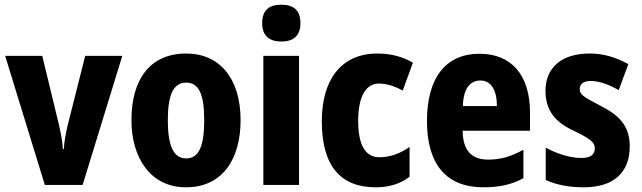

<svg xmlns="http://www.w3.org/2000/svg" viewBox="-20 -788 2734 818"><path d="M171 0H332L501 -550H343L268 -253C260 -218 253 -182 252 -153H248C246 -189 238 -225 231 -257L160 -550H2Z M1005 -276C1005 -458 912 -560 774 -560C615 -560 540 -445 540 -276C540 -116 621 10 772 10C934 10 1005 -118 1005 -276ZM695 -275C695 -383 718 -436 773 -436C829 -436 850 -383 850 -276C850 -169 829 -113 773 -113C718 -113 695 -170 695 -275Z M1179 -768C1126 -768 1097 -745 1097 -689C1097 -635 1128 -611 1179 -611C1229 -611 1260 -635 1260 -689C1260 -744 1231 -768 1179 -768ZM1254 -550H1102V0H1254Z M1581 10C1638 10 1686 -5 1725 -35V-162C1684 -133 1640 -118 1596 -118C1538 -118 1506 -168 1506 -273C1506 -377 1539 -432 1594 -432C1628 -432 1661 -421 1696 -402L1739 -521C1696 -546 1647 -560 1587 -560C1433 -560 1351 -447 1351 -272C1351 -78 1433 10 1581 10Z M2023 -559C1881 -559 1799 -459 1799 -272C1799 -89 1881 10 2039 10C2109 10 2161 -2 2210 -29V-150C2157 -121 2114 -108 2060 -108C1987 -108 1952 -149 1951 -231H2238V-309C2238 -468 2159 -559 2023 -559ZM2027 -445C2072 -445 2097 -405 2097 -336H1952C1954 -413 1984 -445 2027 -445Z M2663 -165C2663 -252 2617 -297 2541 -336C2464 -376 2450 -385 2450 -409C2450 -431 2467 -443 2498 -443C2535 -443 2578 -426 2616 -404L2657 -515C2603 -544 2552 -560 2492 -560C2375 -560 2304 -502 2304 -401C2304 -319 2344 -269 2420 -233C2500 -195 2514 -180 2514 -156C2514 -128 2495 -115 2456 -115C2408 -115 2350 -134 2305 -159V-21C2355 1 2407 10 2467 10C2595 10 2663 -53 2663 -165Z"/></svg>

Font: Noto Sans Myanmar UI Condensed ExtraBold
Style: Regular
Weight: 800
Width: 3
Designer: Monotype Design Team
Foundry: Monotype Imaging Inc.
Version: Version 2.103